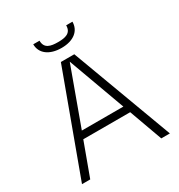

<svg xmlns="http://www.w3.org/2000/svg" viewBox="-168 -816 865 929"><g transform="rotate(-30 264.5 -352.0)"><path d="M66 0 134 -185H396L463 0H511L302 -563H227L20 0ZM381 -225H149L265 -543ZM265 -620C332 -620 373 -653 373 -704H338C338 -660 304 -653 264 -653C223 -653 189 -660 189 -704H154C154 -653 197 -620 265 -620Z"/></g></svg>

Font: OSH Darker Grotesque
Style: Regular
Weight: 400
Designer: Gabriel Lam
Foundry: TypeRant
Version: Version 1.000;Glyphs 3.1.1 (3148)